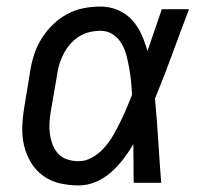

<svg xmlns="http://www.w3.org/2000/svg" viewBox="-20 -558 640 586"><path d="M220 8Q191 8 162.5 1.5Q134 -5 111.5 -21.5Q89 -38 74.5 -62Q60 -86 53.5 -113.5Q47 -141 48 -170.5Q49 -200 54 -230L72 -340Q76 -366 84 -391Q92 -416 106.5 -439.5Q121 -463 141 -482.5Q161 -502 185 -515Q209 -528 235 -533Q261 -538 287 -538Q315 -538 340.5 -527Q366 -516 383.5 -496.5Q401 -477 412 -452.5Q423 -428 430 -402Q441 -434 452 -466Q463 -498 474 -530H557Q531 -462 506 -393.5Q481 -325 453 -257Q459 -193 463 -128.5Q467 -64 472 0H388Q388 -30 387.5 -59.5Q387 -89 387 -118Q373 -94 356 -72Q339 -50 318 -31.5Q297 -13 271.5 -2.5Q246 8 220 8ZM220 -66Q242 -66 262.5 -78Q283 -90 298.5 -107.5Q314 -125 325.5 -145Q337 -165 347 -185.5Q357 -206 366 -227Q375 -248 383 -269Q382 -289 380 -309.5Q378 -330 374.5 -349.5Q371 -369 366 -388.5Q361 -408 351 -425Q341 -442 324.5 -453Q308 -464 287 -464Q270 -464 253 -460Q236 -456 221 -446.5Q206 -437 194 -423Q182 -409 174 -393.5Q166 -378 161 -361.5Q156 -345 154 -328L135 -218Q132 -200 131 -182.5Q130 -165 132.5 -148Q135 -131 141 -115.5Q147 -100 158.5 -88Q170 -76 186.5 -71Q203 -66 220 -66Z"/></svg>

Font: Iosevka Curly Extended
Style: Italic
Weight: 400
Width: 7
Italic angle: -9°
Monospace: yes
Designer: Belleve Invis
Foundry: Belleve Invis
Version: Version 11.1.0; ttfautohint (v1.8.3)